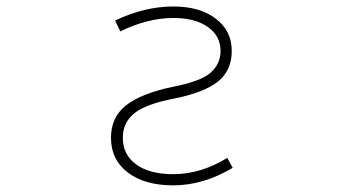

<svg xmlns="http://www.w3.org/2000/svg" viewBox="-20 -555 1040 587"><path d="M332 -492.2Q421.9 -535.2 509.8 -535.2Q590.8 -535.2 639.6 -498Q688.5 -460.9 688.5 -399.4Q688.5 -339.8 647 -306.2Q605.5 -272.5 513.7 -253.9Q426.8 -237.3 391.1 -209Q355.5 -180.7 355.5 -133.8Q355.5 -82 396.5 -52.2Q437.5 -22.5 509.8 -22.5Q593.8 -22.5 674.8 -72.3L691.4 -42Q601.6 11.7 509.8 11.7Q422.9 11.7 371.1 -27.3Q319.3 -66.4 319.3 -133.8Q319.3 -196.3 364.7 -232.4Q410.2 -268.6 505.9 -289.1Q592.8 -305.7 623.5 -332.5Q654.3 -359.4 654.3 -399.4Q654.3 -445.3 615.2 -472.7Q576.2 -500 509.8 -500Q431.6 -500 347.7 -459Z"/></svg>

Font: Gen Shin Gothic Monospace ExtraLight
Style: Regular
Weight: 200
Designer: [Source Han Sans]
Ryoko NISHIZUKA  (kana & ideographs); Paul D. Hunt (Latin, Greek & Cyrillic); Wenlong ZHANG  (bopomofo
Version: Version 1.002.20150607